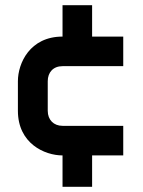

<svg xmlns="http://www.w3.org/2000/svg" viewBox="-20 -720 551 740"><path d="M455 -235H221C187 -235 164 -258 164 -293V-407C164 -441 185 -465 221 -465H455V-579H335V-700H221V-579C95 -579 49 -476 49 -407V-293C49 -167 152 -121 221 -121V0H335V-121H455Z"/></svg>

Font: Audiowide
Style: Regular
Weight: 400
Designer: Astigmatic (AOETI)
Foundry: Astigmatic (AOETI)
Version: Version 1.002